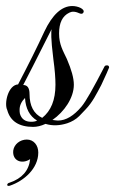

<svg xmlns="http://www.w3.org/2000/svg" viewBox="-31 -417 382 637"><path d="M143 -19C182 -46 214 -92 214 -136C214 -158 206 -186 191 -221C178 -249 165 -269 165 -306C165 -341 176 -364 199 -375C207 -379 217 -380 232 -373C239 -370 244 -371 246 -376C251 -387 228 -397 209 -397C174 -397 143 -369 116 -312C92 -260 63 -202 29 -137C-4 -135 -18 -74 -7 -52C3 -15 32 4 79 4C91 4 105 1 120 -6C143 1 167 0 192 -8C207 -13 221 -21 232 -32L253 -54C276 -78 289 -105 305 -135C320 -167 328 -185 331 -193C331 -198 328 -201 322 -200C319 -200 316 -198 315 -195C279 -125 254 -81 240 -64C214 -33 188 -17 161 -17C158 -17 152 -18 143 -19ZM109 -26C81 -39 67 -66 67 -105C67 -125 60 -135 46 -135C58 -157 89 -219 140 -320C139 -311 137 -293 146 -221C151 -185 153 -157 153 -136C153 -85 138 -49 109 -26ZM34 -53C34 -67 40 -80 52 -92C54 -57 67 -32 92 -17C87 -14 80 -13 72 -13C53 -13 40 -22 35 -40C34 -45 34 -49 34 -53ZM96 89C96 65 81 46 58 46C35 46 16 62 13 82C9 117 42 129 69 111C65 149 42 175 1 189C-4 190 -7 193 -7 196C-7 201 -2 200 2 199C49 183 96 142 96 89Z"/></svg>

Font: VL Great Vibes
Style: Regular
Weight: 400
Designer: Robert E. Leuschke
Foundry: Robert E. Leuschke
Version: Version 1.001